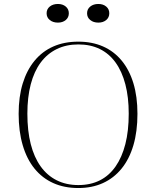

<svg xmlns="http://www.w3.org/2000/svg" viewBox="-20 -933 787 968"><path d="M375 -723Q444 -723 499 -699Q554 -675 593 -628Q632 -581 652.5 -513.5Q673 -446 673 -359Q673 -270 652.5 -200.5Q632 -131 593 -83Q554 -35 499 -10Q444 15 375 15Q304 15 248.5 -10Q193 -35 154 -83Q115 -131 94.5 -201Q74 -271 74 -359Q74 -445 94.5 -512Q115 -579 154 -626.5Q193 -674 248.5 -698.5Q304 -723 375 -723ZM375 -709Q314 -709 266 -685.5Q218 -662 185 -617.5Q152 -573 135 -508Q118 -443 118 -360Q118 -273 135 -206.5Q152 -140 185 -94Q218 -48 266 -24Q314 0 375 0Q436 0 483 -23.5Q530 -47 562.5 -93.5Q595 -140 612 -206.5Q629 -273 629 -360Q629 -443 612 -508Q595 -573 562.5 -618Q530 -663 483 -686Q436 -709 375 -709ZM476 -913Q500 -913 515.5 -900Q531 -887 531 -866Q531 -845 515.5 -832Q500 -819 476 -819Q451 -819 435 -832Q419 -845 419 -866Q419 -887 435 -900Q451 -913 476 -913ZM272 -913Q296 -913 311.5 -900Q327 -887 327 -866Q327 -845 311.5 -832Q296 -819 272 -819Q247 -819 231 -832Q215 -845 215 -866Q215 -887 231 -900Q247 -913 272 -913Z"/></svg>

Font: Kalnia ExtraLight
Style: Regular
Weight: 250
Designer: Frida Medrano
Foundry: Frida Medrano
Version: Version 1.105